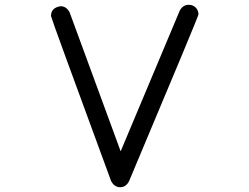

<svg xmlns="http://www.w3.org/2000/svg" viewBox="-20 -783 1040 802"><path d="M482 -1C498 -1 510 -9 519 -26C712 -485 809 -717 809 -723C809 -734 805 -744 797 -752C789 -759 780 -763 769 -763C752 -763 740 -755 731 -739L484 -151L271 -731C262 -748 250 -757 233 -757C206 -753 193 -739 193 -716C193 -711 277 -481 444 -27C453 -10 465 -1 482 -1Z"/></svg>

Font: linja lipamanka normal
Style: Regular
Weight: 400
Version: Version 1.000;February 20, 2023;FontCreator 14.0.0.2901 64-b